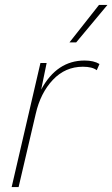

<svg xmlns="http://www.w3.org/2000/svg" viewBox="-20 -754 453 774"><path d="M413 -734 287 -583H260L379 -734ZM146 -393Q209 -510 321 -510Q358 -510 381 -496L370 -471Q352 -485 314 -485Q243 -485 193 -432Q143 -379 124 -295L55 0H27L143 -500H168Z"/></svg>

Font: Elaine Sans ExtraLight
Style: Italic
Weight: 275
Italic angle: -13°
Designer: Wei Huang
Foundry: Wei Huang
Version: Version 2.001;December 24, 2019;FontCreator 12.0.0.2547 64-b